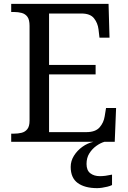

<svg xmlns="http://www.w3.org/2000/svg" viewBox="-20 -734 663 994"><path d="M38 0V-42H51Q73 -42 91.5 -46.5Q110 -51 121.5 -65.5Q133 -80 133 -109V-600Q133 -632 122 -647Q111 -662 92.5 -667Q74 -672 51 -672H38V-714H542L547 -539H495L490 -582Q486 -615 466.5 -639.5Q447 -664 402 -664H234V-398H475V-349H234V-50H427Q474 -50 495.5 -74.5Q517 -99 522 -132L529 -175H581L574 0ZM483 240Q419 240 382.5 213.5Q346 187 346 130Q346 99 363 72Q380 45 406.5 26Q433 7 464 0H521Q500 6 478.5 21.5Q457 37 442.5 60Q428 83 428 115Q428 148 447.5 163Q467 178 497 178Q511 178 526.5 176Q542 174 560 170V224Q550 229 536 232.5Q522 236 508 238Q494 240 483 240Z"/></svg>

Font: Noto Serif Gurmukhi
Style: Regular
Weight: 400
Designer: Vaibhav Singh and the Monotype Design Team
Foundry: Monotype Imaging Inc.
Version: Version 2.003